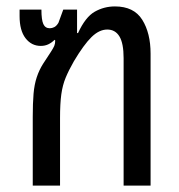

<svg xmlns="http://www.w3.org/2000/svg" viewBox="-20 -578 558 598"><path d="M82 0V-214Q82 -257 84.5 -286Q87 -315 94.5 -337.5Q102 -360 114 -379Q131 -405 138.5 -416.5Q146 -428 149 -435Q152 -442 152 -452L150 -454Q141 -445 130.5 -440Q120 -435 107 -435Q78 -435 59.5 -459Q41 -483 41 -528V-548H109Q109 -516 115 -503Q121 -490 135 -490Q142 -490 149 -493.5Q156 -497 162 -507L177 -548H220V-475H223Q246 -525 275 -541.5Q304 -558 338 -558Q397 -558 423 -516.5Q449 -475 449 -411V0H365V-397Q365 -443 352 -464.5Q339 -486 314 -486Q289 -486 265 -462.5Q241 -439 210 -387Q194 -359 184.5 -336Q175 -313 171 -284.5Q167 -256 167 -210V0Z"/></svg>

Font: Noto Sans Thai Condensed
Style: Regular
Weight: 400
Width: 3
Designer: Monotype Design Team
Foundry: Monotype Imaging Inc.
Version: Version 2.002